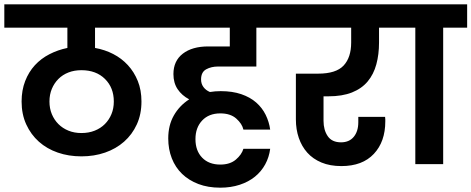

<svg xmlns="http://www.w3.org/2000/svg" viewBox="-41 -760 2183 889"><path d="M336 -144Q370 -144 397.5 -155Q425 -166 444.5 -185.5Q464 -205 475 -231.5Q486 -258 486 -290Q486 -354 445 -394.5Q404 -435 336 -435Q303 -435 276 -424.5Q249 -414 229.5 -394.5Q210 -375 199 -348.5Q188 -322 188 -290Q188 -258 199 -231.5Q210 -205 229.5 -185.5Q249 -166 276 -155Q303 -144 336 -144ZM336 -36Q277 -36 226.5 -53.5Q176 -71 139 -104Q102 -137 80.5 -184Q59 -231 59 -290Q59 -342 75.5 -384.5Q92 -427 120.5 -458Q149 -489 188 -509Q227 -529 271 -538V-632H-21V-740H693V-632H399V-538Q444 -530 483 -510Q522 -490 551 -458.5Q580 -427 597 -385Q614 -343 614 -290Q614 -231 592.5 -184Q571 -137 533.5 -104Q496 -71 445.5 -53.5Q395 -36 336 -36Z M1210 -71Q1205 -32 1187 1Q1169 34 1139.5 58Q1110 82 1069 95.5Q1028 109 979 109Q922 109 877.5 92Q833 75 802 45Q771 15 754.5 -27Q738 -69 738 -119Q738 -180 764 -225.5Q790 -271 835 -300Q801 -318 781.5 -347Q762 -376 762 -417Q762 -478 805.5 -511.5Q849 -545 923 -545H1023V-632H652V-740H1279V-632H1146V-452H969Q937 -452 913.5 -439Q890 -426 890 -392Q890 -372 901 -357Q912 -342 931 -334Q943 -336 955.5 -337Q968 -338 981 -338Q1035 -338 1076 -324Q1117 -310 1145 -285.5Q1173 -261 1189 -228.5Q1205 -196 1210 -160H1086Q1080 -187 1053 -211Q1026 -235 979 -235Q926 -235 895 -202Q864 -169 864 -116Q864 -62 895 -30Q926 2 979 2Q1024 2 1051 -21Q1078 -44 1086 -71H1210Z M1238 -740H1812V-632H1714V-563Q1714 -508 1701.5 -462Q1689 -416 1661.5 -383Q1634 -350 1589 -332Q1544 -314 1479 -314H1457V-201Q1457 -158 1476.5 -129.5Q1496 -101 1538 -101Q1576 -101 1597 -126.5Q1618 -152 1618 -194V-219H1742Q1743 -212 1743 -207Q1743 -202 1743 -198Q1743 -104 1690 -47.5Q1637 9 1540 9Q1487 9 1447.5 -7.5Q1408 -24 1382 -53Q1356 -82 1342.5 -121.5Q1329 -161 1329 -207V-419H1432Q1515 -419 1550 -456.5Q1585 -494 1585 -563V-632H1238Z M1882 -632H1771V-740H2122V-632H2011V0H1882Z"/></svg>

Font: Poppins SemiBold
Style: Regular
Weight: 600
Designer: Ninad Kale (Devanagari), Jonny Pinhorn (Latin)
Foundry: Indian Type Foundry
Version: Version 3.002 2017